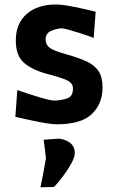

<svg xmlns="http://www.w3.org/2000/svg" viewBox="-20 -530 502 838"><path d="M228 12.5Q209.5 12.5 179.5 7.5Q149.5 2.5 114.8 -5Q80 -12.5 47 -20L55.5 -137Q108.5 -118.5 154.5 -104.8Q200.5 -91 219 -91Q251 -92.5 274.8 -101.2Q298.5 -110 298.5 -144Q298.5 -167 273.8 -179Q249 -191 185.5 -207.5Q121.5 -224.5 85.2 -255.5Q49 -286.5 49 -353.5Q49 -428 96.8 -469.2Q144.5 -510.5 224.5 -510.5Q244 -510.5 275.2 -505.2Q306.5 -500 339.5 -492.5Q372.5 -485 397.5 -479L389 -364.5Q358.5 -376 328.8 -385.5Q299 -395 277.2 -400.8Q255.5 -406.5 248.5 -406.5Q224 -405 201.5 -394.5Q179 -384 179 -357.5Q179 -335.5 196.2 -322Q213.5 -308.5 271 -292.5Q323 -278 357.8 -262Q392.5 -246 410 -219.8Q427.5 -193.5 427.5 -148.5Q427.5 -76.5 380.5 -32Q333.5 12.5 228 12.5ZM156.5 287.5Q163.5 255 169 225Q174.5 195 180.5 160.5Q178.5 141 175.8 120.5Q173 100 170.5 80L237 75Q269 79 287.8 95Q306.5 111 306.5 138Q306.5 155.5 291.5 183Q276.5 210.5 255.5 238.5Q234.5 266.5 216 286Z"/></svg>

Font: Commissioner Loud SemiBold
Style: Regular
Weight: 600
Designer: Kostas Bartsokas
Foundry: Kostas Bartsokas
Version: Version 1.000; ttfautohint (v1.8.3)